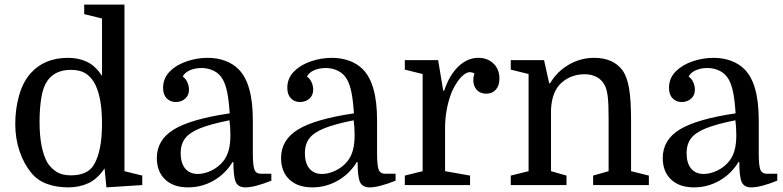

<svg xmlns="http://www.w3.org/2000/svg" viewBox="-20 -800 3384 830"><path d="M46 -265Q46 -330 63 -389Q80 -448 114 -485Q143 -517 183 -533.5Q223 -550 275 -550Q319 -550 355.5 -533Q392 -516 421 -472V-720L344 -739V-780H518V-60L595 -41V0L440 10L432 -72Q401 -26 362 -8Q323 10 275 10Q224 10 183 -5Q142 -20 115 -53Q83 -92 64.5 -146.5Q46 -201 46 -265ZM421 -266Q421 -327 412 -372Q403 -417 386 -445Q370 -471 347 -484.5Q324 -498 286 -498Q252 -498 226.5 -486Q201 -474 185 -451Q167 -426 159 -379.5Q151 -333 151 -273Q151 -213 160 -168.5Q169 -124 186 -95Q203 -70 226.5 -56Q250 -42 287 -42Q322 -42 347.5 -53.5Q373 -65 386 -88Q403 -116 412 -160.5Q421 -205 421 -266Z M658 -117Q658 -195 731 -240Q804 -285 973 -310Q969 -369 962 -402Q955 -435 944 -455Q930 -481 905 -493.5Q880 -506 851 -506Q823 -506 800.5 -496Q778 -486 770 -469Q784 -459 790.5 -443Q797 -427 797 -413Q797 -388 780.5 -373.5Q764 -359 740 -359Q716 -359 700.5 -375Q685 -391 685 -420Q685 -462 714 -491Q743 -520 787.5 -535Q832 -550 877 -550Q918 -550 952.5 -537.5Q987 -525 1011 -501Q1073 -439 1073 -281V-136Q1073 -87 1079.5 -68Q1086 -49 1108 -49H1153V-19Q1081 10 1041 10Q1010 10 999.5 -12.5Q989 -35 989 -99H985Q954 -48 903 -19Q852 10 793 10Q730 10 694 -24Q658 -58 658 -117ZM835 -48Q863 -48 893.5 -62.5Q924 -77 945 -103Q961 -123 968.5 -150.5Q976 -178 976 -215Q976 -232 975 -248.5Q974 -265 972 -280Q891 -264 845 -245.5Q799 -227 780 -201.5Q761 -176 761 -138Q761 -95 780.5 -71.5Q800 -48 835 -48Z M1195 -117Q1195 -195 1268 -240Q1341 -285 1510 -310Q1506 -369 1499 -402Q1492 -435 1481 -455Q1467 -481 1442 -493.5Q1417 -506 1388 -506Q1360 -506 1337.5 -496Q1315 -486 1307 -469Q1321 -459 1327.5 -443Q1334 -427 1334 -413Q1334 -388 1317.5 -373.5Q1301 -359 1277 -359Q1253 -359 1237.5 -375Q1222 -391 1222 -420Q1222 -462 1251 -491Q1280 -520 1324.5 -535Q1369 -550 1414 -550Q1455 -550 1489.5 -537.5Q1524 -525 1548 -501Q1610 -439 1610 -281V-136Q1610 -87 1616.5 -68Q1623 -49 1645 -49H1690V-19Q1618 10 1578 10Q1547 10 1536.5 -12.5Q1526 -35 1526 -99H1522Q1491 -48 1440 -19Q1389 10 1330 10Q1267 10 1231 -24Q1195 -58 1195 -117ZM1372 -48Q1400 -48 1430.5 -62.5Q1461 -77 1482 -103Q1498 -123 1505.5 -150.5Q1513 -178 1513 -215Q1513 -232 1512 -248.5Q1511 -265 1509 -280Q1428 -264 1382 -245.5Q1336 -227 1317 -201.5Q1298 -176 1298 -138Q1298 -95 1317.5 -71.5Q1337 -48 1372 -48Z M2031 -482Q2027 -485 2021.5 -486.5Q2016 -488 2011 -488Q1999 -488 1985 -477Q1971 -466 1958 -447.5Q1945 -429 1934 -405Q1920 -371 1912 -330.5Q1904 -290 1904 -247V-60L2012 -41V0H1730V-41L1807 -60V-480L1730 -499V-540H1874L1896 -408H1900Q1923 -476 1962 -513Q2001 -550 2048 -550Q2087 -550 2113 -525.5Q2139 -501 2139 -460Q2139 -430 2123.5 -412.5Q2108 -395 2082 -395Q2056 -395 2041 -411.5Q2026 -428 2026 -455Q2026 -461 2027 -466.5Q2028 -472 2031 -482Z M2265 -60V-480L2188 -499V-540H2332L2354 -440H2358Q2388 -491 2439 -520.5Q2490 -550 2548 -550Q2631 -550 2671 -496Q2691 -468 2699.5 -417.5Q2708 -367 2708 -281V-60L2785 -41V0H2544V-41L2611 -60V-283Q2611 -348 2607.5 -380Q2604 -412 2595 -430Q2583 -454 2560.5 -466.5Q2538 -479 2507 -479Q2449 -479 2407 -442Q2366 -405 2362 -327V-60L2429 -41V0H2188V-41Z M2845 -117Q2845 -195 2918 -240Q2991 -285 3160 -310Q3156 -369 3149 -402Q3142 -435 3131 -455Q3117 -481 3092 -493.5Q3067 -506 3038 -506Q3010 -506 2987.5 -496Q2965 -486 2957 -469Q2971 -459 2977.5 -443Q2984 -427 2984 -413Q2984 -388 2967.5 -373.5Q2951 -359 2927 -359Q2903 -359 2887.5 -375Q2872 -391 2872 -420Q2872 -462 2901 -491Q2930 -520 2974.5 -535Q3019 -550 3064 -550Q3105 -550 3139.5 -537.5Q3174 -525 3198 -501Q3260 -439 3260 -281V-136Q3260 -87 3266.5 -68Q3273 -49 3295 -49H3340V-19Q3268 10 3228 10Q3197 10 3186.5 -12.5Q3176 -35 3176 -99H3172Q3141 -48 3090 -19Q3039 10 2980 10Q2917 10 2881 -24Q2845 -58 2845 -117ZM3022 -48Q3050 -48 3080.5 -62.5Q3111 -77 3132 -103Q3148 -123 3155.5 -150.5Q3163 -178 3163 -215Q3163 -232 3162 -248.5Q3161 -265 3159 -280Q3078 -264 3032 -245.5Q2986 -227 2967 -201.5Q2948 -176 2948 -138Q2948 -95 2967.5 -71.5Q2987 -48 3022 -48Z"/></svg>

Font: Domine
Style: Regular
Weight: 400
Designer: Pablo Impallari, Rodrigo Fuenzalida, Brenda Gallo
Foundry: Pablo Impallari, Rodrigo Fuenzalida, Brenda Gallo
Version: Version 2.000